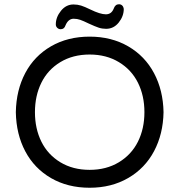

<svg xmlns="http://www.w3.org/2000/svg" viewBox="-20 -882 851 912"><path d="M483.9 -745.1Q465.3 -745.1 449 -750.5Q432.6 -755.9 401.9 -770Q376 -782.7 361.1 -787.8Q346.2 -793 330.1 -793Q304.2 -793 291 -761.2Q285.2 -743.2 268.1 -743.2Q258.8 -743.2 252 -749.8Q245.1 -756.3 245.1 -766.1Q245.1 -800.3 269.5 -830.6Q293.9 -860.8 329.1 -860.8Q348.1 -860.8 365.2 -855.5Q382.3 -850.1 409.2 -836.9Q456.1 -814 482.9 -814Q509.3 -814 520 -840.8Q527.3 -861.8 544.9 -861.8Q554.7 -861.8 560.8 -855.5Q566.9 -849.1 567.9 -839.8Q567.9 -804.7 543.9 -774.9Q520 -745.1 483.9 -745.1ZM756.8 -349.1Q754.9 -245.1 711.7 -163.8Q668.5 -82.5 588.9 -36.4Q509.3 9.8 405.8 9.8Q301.8 9.8 222.4 -36.1Q143.1 -82 100.1 -163.1Q57.1 -244.1 55.2 -349.1Q57.1 -454.1 100.1 -535.2Q143.1 -616.2 222.4 -662.1Q301.8 -708 405.8 -708Q509.3 -708 588.9 -661.9Q668.5 -615.7 711.7 -534.4Q754.9 -453.1 756.8 -349.1ZM405.8 -623Q326.2 -623 266.6 -586.9Q207 -550.8 176.5 -489Q146 -427.2 146 -349.1Q146 -271 176.5 -209.2Q207 -147.5 266.6 -111.3Q326.2 -75.2 405.8 -75.2Q484.9 -75.2 544.7 -111.3Q604.5 -147.5 635.3 -209.2Q666 -271 666 -349.1Q666 -427.2 635.3 -489Q604.5 -550.8 544.7 -586.9Q484.9 -623 405.8 -623Z"/></svg>

Font: Aka-Acid-Varela
Style: Regular
Weight: 400
Designer: Joe Prince, Avraham Cornfeld, Cyberella
Foundry: Joe Prince, Avraham Cornfeld, Cyberella
Version: Version 2.000; ttfautohint (v1.5.33-1714) -l 8 -r 50 -G 200 